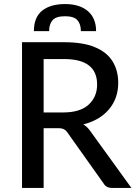

<svg xmlns="http://www.w3.org/2000/svg" viewBox="-20 -926 670 946"><path d="M627.5 0H532.5Q503.5 0 490.5 -22L313 -272Q305 -284 294.8 -289.2Q284.5 -294.5 264.5 -294.5H195V0H88.5V-718H296Q389 -718 447.8 -693.5Q506.5 -669 534.5 -624Q562.5 -579 562.5 -517.5Q562.5 -442 517.5 -388Q472.5 -334 390.5 -313Q410 -302 425 -280ZM292 -372Q374.5 -372 416.5 -410.2Q458.5 -448.5 458.5 -509.5Q458.5 -635 296 -635H195V-372ZM453.5 -772.5H378.5Q378.5 -807.5 361.2 -826.8Q344 -846 300.5 -846Q256.5 -846 239.2 -826.8Q222 -807.5 222 -772.5H147Q147 -841 187.8 -873.5Q228.5 -906 300.5 -906Q372.5 -906 413 -871.2Q453.5 -836.5 453.5 -772.5Z"/></svg>

Font: Verano Sans Medium
Style: Regular
Weight: 500
Designer: Lukasz Dziedzic with Adam Twardoch and Botio Nikoltchev
Foundry: tyPoland Lukasz Dziedzic
Version: Version 3.001;December 28, 2019;FontCreator 12.0.0.2547 64-b